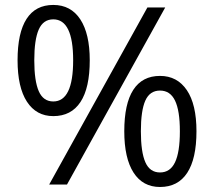

<svg xmlns="http://www.w3.org/2000/svg" viewBox="-20 -744 863 774"><path d="M118.2 -501Q118.2 -418 136.2 -376.5Q154.3 -335 194.8 -335Q274.9 -335 274.9 -501Q274.9 -666 194.8 -666Q154.3 -666 136.2 -625Q118.2 -584 118.2 -501ZM341.8 -501Q341.8 -389.6 304.4 -332.8Q267.1 -275.9 194.8 -275.9Q126.5 -275.9 88.6 -334Q50.8 -392.1 50.8 -501Q50.8 -611.8 87.2 -668Q123.5 -724.1 194.8 -724.1Q265.6 -724.1 303.7 -666Q341.8 -607.9 341.8 -501ZM547.9 -214.8Q547.9 -131.3 565.9 -90.1Q584 -48.8 625 -48.8Q666 -48.8 685.5 -89.6Q705.1 -130.4 705.1 -214.8Q705.1 -298.3 685.5 -338.6Q666 -378.9 625 -378.9Q584 -378.9 565.9 -338.6Q547.9 -298.3 547.9 -214.8ZM772 -214.8Q772 -104 734.6 -47.1Q697.3 9.8 625 9.8Q555.7 9.8 518.3 -48.3Q481 -106.4 481 -214.8Q481 -325.7 517.3 -381.8Q553.7 -438 625 -438Q694.3 -438 733.2 -380.6Q772 -323.2 772 -214.8ZM646 -713.9 250 0H178.2L574.2 -713.9Z"/></svg>

Font: f02100778
Style: Regular
Weight: 400
Foundry: Ascender Corporation
Version: Version 1.10